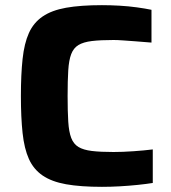

<svg xmlns="http://www.w3.org/2000/svg" viewBox="-20 -716 661 744"><path d="M375 8Q292 8 236 -2Q180 -12 145 -36Q110 -60 92 -100Q74 -140 67.5 -200.5Q61 -261 61 -344Q61 -427 67.5 -487.5Q74 -548 92 -588Q110 -628 145 -652Q180 -676 236 -686Q292 -696 375 -696Q408 -696 443 -694Q478 -692 510.5 -687.5Q543 -683 567 -678V-551Q532 -554 504 -556Q476 -558 455.5 -559.5Q435 -561 420 -561Q369 -561 336 -557Q303 -553 284 -541.5Q265 -530 256 -506.5Q247 -483 244.5 -443.5Q242 -404 242 -344Q242 -284 244.5 -244.5Q247 -205 256 -181.5Q265 -158 284 -146.5Q303 -135 336 -131Q369 -127 420 -127Q455 -127 497.5 -130Q540 -133 572 -137V-7Q547 -3 513.5 0.5Q480 4 444 6Q408 8 375 8Z"/></svg>

Font: Saira SemiExpanded
Style: Bold
Weight: 700
Width: 6
Designer: Hector Gatti with collaboration of the Omnibus-Type team
Foundry: Omnibus-Type
Version: Version 1.101